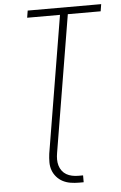

<svg xmlns="http://www.w3.org/2000/svg" viewBox="-61 -777 629 1002"><g transform="rotate(-5 254.0 -276.0)"><path d="M336 183H311Q289 183 267.5 179.5Q246 176 227.5 166.5Q209 157 195 141Q181 125 174 105.5Q167 86 167 64Q167 42 170 19L289 -698H117L123 -735H508L502 -698H330L211 19Q208 36 208 52.5Q208 69 212.5 84.5Q217 100 226.5 112.5Q236 125 249 132.5Q262 140 278 143.5Q294 147 311 147H336Z"/></g></svg>

Font: Iosevka SS04 Extralight
Style: Italic
Weight: 200
Italic angle: -9°
Monospace: yes
Designer: Belleve Invis
Foundry: Belleve Invis
Version: Version 19.0.0; ttfautohint (v1.8.4)